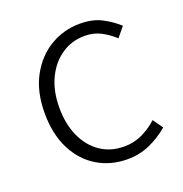

<svg xmlns="http://www.w3.org/2000/svg" viewBox="-106 -641 712 748"><g transform="rotate(-20 249.5 -267.0)"><path d="M299 13Q230 13 175 -20Q120 -53 88 -115.5Q56 -178 56 -266Q56 -355 90.5 -418Q125 -481 181 -514Q237 -547 303 -547Q357 -547 394.5 -527Q432 -507 459 -482L426 -442Q401 -465 371.5 -480.5Q342 -496 305 -496Q251 -496 208.5 -467Q166 -438 141.5 -386.5Q117 -335 117 -266Q117 -198 140.5 -146.5Q164 -95 206 -66.5Q248 -38 304 -38Q345 -38 380 -55Q415 -72 442 -97L471 -56Q436 -26 393 -6.5Q350 13 299 13Z"/></g></svg>

Font: Noto Sans HK Thin Light
Style: Regular
Weight: 300
Version: Version 2.004-H2;hotconv 1.0.118;makeotfexe 2.5.65603